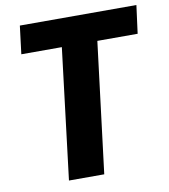

<svg xmlns="http://www.w3.org/2000/svg" viewBox="-82 -798 766 868"><g transform="rotate(-10 301.0 -364.0)"><path d="M585.5 -599.5H400.5L326.5 0H164.5L237.5 -599.5H51.5L67.5 -728.5H602.5Z"/></g></svg>

Font: Lato ExtraBold
Style: Italic
Weight: 800
Italic angle: -7°
Designer: Lukasz Dziedzic with Adam Twardoch and Botio Nikoltchev
Foundry: tyPoland Lukasz Dziedzic
Version: Version 2.015; 2015-08-06; http://www.latofonts.com/